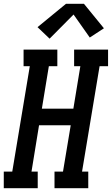

<svg xmlns="http://www.w3.org/2000/svg" viewBox="-42 -998 593 1018"><path d="M-22 0V-88H23L116 -647H83V-735H262V-647H217L180 -422H347L384 -647H351V-735H531V-647H486L393 -88H426V0H247V-88H292L333 -334H165L125 -88H158V0ZM221 -793 157 -854 308 -978H403L509 -848L434 -799L348 -921Z"/></svg>

Font: Iosevka Curly Slab SmBdObl
Style: Regular
Weight: 600
Italic angle: -9°
Monospace: yes
Designer: Belleve Invis
Foundry: Belleve Invis
Version: Version 11.0.0; ttfautohint (v1.8.3)